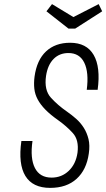

<svg xmlns="http://www.w3.org/2000/svg" viewBox="-20 -904 517 934"><path d="M84 -218Q68 -106 103.5 -48Q139 10 224 10Q304 10 352.5 -34Q401 -78 412 -157Q418 -197 410.5 -227.5Q403 -258 387.5 -282.5Q372 -307 350.5 -326Q329 -345 306 -361Q261 -392 227.5 -429Q194 -466 204 -535Q212 -588 240.5 -617Q269 -646 313 -646Q367 -646 390 -599Q413 -552 402 -467H455Q470 -578 435.5 -637Q401 -696 321 -696Q249 -696 204 -654Q159 -612 148 -531Q144 -500 147 -472.5Q150 -445 163.5 -420Q177 -395 201 -370.5Q225 -346 262 -320Q303 -291 334 -257Q365 -223 357 -161Q349 -106 314.5 -73Q280 -40 231 -40Q174 -40 150 -86.5Q126 -133 138 -218ZM346 -765 477 -849 460 -884 337 -821 233 -884 206 -849 313 -765Z"/></svg>

Font: Secuela ExtLt
Style: Italic
Weight: 200
Italic angle: -8°
Designer: Fernando Haro
Foundry: deFharo
Version: Version 1.704